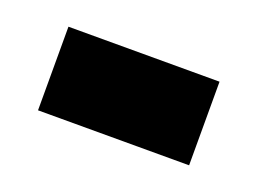

<svg xmlns="http://www.w3.org/2000/svg" viewBox="-37 -411 331 246"><g transform="rotate(20 128.0 -288.0)"><path d="M25 -231V-345H231V-231Z"/></g></svg>

Font: Jockey One
Style: Regular
Weight: 400
Designer: TypeTogether
Foundry: TypeTogether
Version: Version 1.002